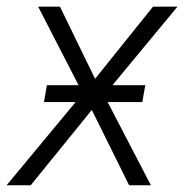

<svg xmlns="http://www.w3.org/2000/svg" viewBox="-45 -548 545 568"><path d="M384.8 -295.9H287.6L480 -528.3H407.7L236.3 -314.9L132.3 -528.3H67.9L187.5 -295.9H93.8L85 -246.1H178.7L-25.4 0H45.9L226.6 -222.7L336.9 0H401.4L273.4 -246.1H376Z"/></svg>

Font: Roboto Light
Style: Italic
Weight: 300
Italic angle: -12°
Designer: Google
Version: Version 2.137; 2017